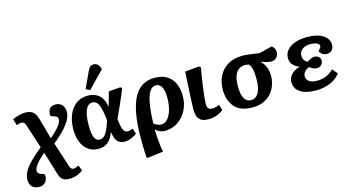

<svg xmlns="http://www.w3.org/2000/svg" viewBox="-103 -1254 3547 1923"><g transform="rotate(-15 1670.5 -292.5)"><path d="M103 230Q55 230 30 203.5Q5 177 5 132Q5 92 26 50.5Q47 9 94 -39.5Q141 -88 218 -150L138 -397Q130 -421 119.5 -429.5Q109 -438 94 -438Q80 -438 68 -434Q56 -430 45 -425L24 -491Q39 -500 63 -508Q87 -516 112.5 -521Q138 -526 157 -526Q208 -526 235.5 -504Q263 -482 280 -425L340 -211Q392 -256 419 -286Q446 -316 456 -337Q466 -358 466 -376Q466 -390 459.5 -398Q453 -406 435 -412L394 -426Q388 -467 406.5 -496.5Q425 -526 470 -526Q515 -526 539 -498Q563 -470 563 -426Q563 -394 546 -355.5Q529 -317 485 -267Q441 -217 360 -151L442 102Q450 126 458.5 134Q467 142 482 142Q493 142 504 138.5Q515 135 536 124L558 181Q534 201 496 215.5Q458 230 416 230Q368 230 345.5 211Q323 192 311 152L238 -88Q117 14 117 69Q117 96 154 109L189 122Q194 172 169.5 201Q145 230 103 230Z M774 15Q711 15 667.5 -18Q624 -51 602 -108Q580 -165 580 -237Q580 -317 605.5 -383Q631 -449 682 -488.5Q733 -528 809 -528Q871 -528 918 -491.5Q965 -455 980 -367H981Q990 -398 1000.5 -435Q1011 -472 1022 -514L1143 -524L1160 -512Q1130 -436 1097 -361.5Q1064 -287 1034 -224L1037 -199Q1046 -129 1061 -103.5Q1076 -78 1105 -78Q1115 -78 1128.5 -82Q1142 -86 1156 -92L1175 -34Q1151 -16 1116 -1Q1081 14 1046 14Q1004 14 975 -14Q946 -42 938 -114H937Q911 -48 873.5 -16.5Q836 15 774 15ZM811 -71Q850 -71 878 -115Q906 -159 930 -240L927 -267Q916 -365 894.5 -407.5Q873 -450 835 -450Q787 -450 763 -395.5Q739 -341 739 -235Q739 -153 756 -112Q773 -71 811 -71ZM846 -575 803 -595 881 -763Q893 -791 907 -803Q921 -815 944 -815Q968 -815 984 -800.5Q1000 -786 1010 -761V-745Z M1225 230 1216 225Q1213 184 1212 153.5Q1211 123 1210.5 93.5Q1210 64 1210 29Q1210 -129 1230.5 -236Q1251 -343 1289 -407Q1327 -471 1379.5 -499Q1432 -527 1497 -527Q1577 -527 1627.5 -494.5Q1678 -462 1702 -406Q1726 -350 1726 -279Q1726 -199 1692.5 -132.5Q1659 -66 1599 -26Q1539 14 1460 14Q1439 14 1413 3Q1387 -8 1369 -26H1368Q1368 11 1371 55.5Q1374 100 1379 141Q1384 182 1391 209ZM1444 -58Q1486 -58 1514.5 -93Q1543 -128 1557.5 -183Q1572 -238 1572 -300Q1572 -451 1491 -451Q1435 -451 1405 -364Q1375 -277 1369 -90Q1404 -58 1444 -58Z M1915 14Q1864 14 1837.5 -4.5Q1811 -23 1802 -53.5Q1793 -84 1793 -120Q1793 -147 1797.5 -238.5Q1802 -330 1812 -508L1958 -521L1975 -508Q1951 -368 1939 -272Q1927 -176 1927 -138Q1927 -80 1978 -80Q1996 -80 2015.5 -85Q2035 -90 2053 -99L2072 -40Q2004 14 1915 14Z M2373 14Q2247 14 2187 -56Q2127 -126 2129 -241Q2130 -316 2161.5 -377.5Q2193 -439 2254.5 -476Q2316 -513 2407 -513Q2430 -513 2461.5 -509.5Q2493 -506 2524.5 -501.5Q2556 -497 2579 -493L2714 -527Q2732 -514 2740.5 -495.5Q2749 -477 2749 -459Q2749 -443 2741.5 -425Q2734 -407 2717 -394.5Q2700 -382 2670 -382Q2651 -382 2624 -389.5Q2597 -397 2567 -407V-405Q2598 -380 2615.5 -336Q2633 -292 2632 -240Q2631 -192 2615 -147Q2599 -102 2567 -65.5Q2535 -29 2486.5 -7.5Q2438 14 2373 14ZM2377 -60Q2424 -60 2453 -105.5Q2482 -151 2483 -247Q2484 -316 2474 -354Q2464 -392 2446 -411Q2425 -416 2406 -416Q2348 -416 2316.5 -370Q2285 -324 2284 -239Q2282 -147 2306.5 -103.5Q2331 -60 2377 -60Z M3037 14Q2923 14 2867.5 -25Q2812 -64 2812 -130Q2812 -176 2846 -210.5Q2880 -245 2931 -257V-259Q2890 -274 2865.5 -301Q2841 -328 2841 -372Q2841 -419 2871 -453.5Q2901 -488 2954.5 -507Q3008 -526 3079 -526Q3186 -526 3244.5 -487Q3303 -448 3303 -388Q3303 -356 3284.5 -333.5Q3266 -311 3228 -311Q3204 -311 3184 -325Q3164 -339 3155 -358Q3172 -378 3179 -388Q3186 -398 3186 -408Q3186 -425 3160.5 -437Q3135 -449 3092 -449Q3041 -449 3009 -424.5Q2977 -400 2977 -357Q2977 -331 2990 -312Q3003 -293 3026 -286Q3041 -297 3060 -306.5Q3079 -316 3098 -316Q3128 -316 3144.5 -300.5Q3161 -285 3161 -262Q3161 -235 3143 -217Q3125 -199 3097 -199Q3075 -199 3056.5 -208Q3038 -217 3023 -230Q2995 -221 2975.5 -199.5Q2956 -178 2956 -152Q2956 -118 2984 -97.5Q3012 -77 3067 -77Q3170 -77 3238 -149L3284 -95Q3246 -42 3179 -14Q3112 14 3037 14Z"/></g></svg>

Font: Literata 12pt
Style: Bold Italic
Weight: 700
Italic angle: -2°
Designer: Latin by Veronika Burian and Jose Scaglione. Greek by Irene Vlachou. Cyrillic by Vera Evstafieva
Foundry: TypeTogether
Version: Version 3.002